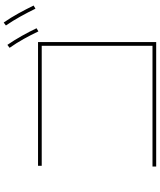

<svg xmlns="http://www.w3.org/2000/svg" viewBox="67 -953 866 1040"><g transform="rotate(-90 500.0 -433.0)"><path d="M118 -20V-40H772V-640H122V-660H792V-20ZM850 -658Q831 -698 809 -737.5Q787 -777 761 -814L777 -826Q803 -788 825.5 -748Q848 -708 867 -668ZM973 -674Q953 -715 930.5 -755.5Q908 -796 882 -834L898 -846Q925 -807 947.5 -766Q970 -725 990 -684Z"/></g></svg>

Font: Murecho Thin Thin
Style: Regular
Weight: 250
Version: Version 1.010